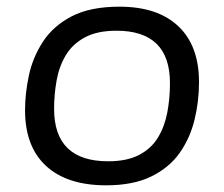

<svg xmlns="http://www.w3.org/2000/svg" viewBox="-20 -549 670 575"><path d="M298 6Q181 6 118 -52Q55 -110 55 -219Q55 -269 66.5 -323Q78 -377 108.5 -424Q139 -471 194.5 -500Q250 -529 338 -529Q452 -529 514 -470.5Q576 -412 576 -303Q576 -245 562.5 -190Q549 -135 518 -91Q487 -47 433 -20.5Q379 6 298 6ZM304 -66Q360 -66 396.5 -85Q433 -104 453 -137Q473 -170 481 -212Q489 -254 489 -300Q489 -457 329 -457Q271 -457 234 -437Q197 -417 177 -383.5Q157 -350 149.5 -308Q142 -266 142 -223Q142 -66 304 -66Z"/></svg>

Font: Asap Semi Expanded Semi Expanded Regular
Style: Italic
Weight: 400
Width: 6
Italic angle: -6°
Designer: Pablo Cosgaya
Foundry: Omnibus-Type
Version: Version 3.001; ttfautohint (v1.8.4.7-5d5b)